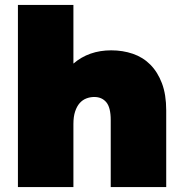

<svg xmlns="http://www.w3.org/2000/svg" viewBox="-20 -762 738 782"><path d="M433 -557Q480 -557 521 -543Q562 -529 592 -499Q622 -469 639.5 -423Q657 -377 657 -312V0H431V-273Q431 -324 413 -345.5Q395 -367 364 -367Q347 -367 331.5 -361Q316 -355 304.5 -342Q293 -329 286 -308Q279 -287 279 -257V0H53V-742H279V-503Q342 -557 433 -557Z"/></svg>

Font: Montserrat-Alt1 Black
Style: Regular
Weight: 900
Designer: Differentunic
Foundry: Differentunic
Version: Version 7.222